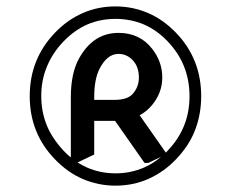

<svg xmlns="http://www.w3.org/2000/svg" viewBox="-20 -670 724 602"><path d="M342.3 -649.9Q396 -649.9 444.8 -628.9Q491.7 -608.9 532.2 -566.9Q571.3 -526.4 591.3 -476.1Q610.8 -426.8 610.8 -368.2Q610.8 -311.5 591.3 -261.2Q572.8 -213.4 532.2 -170.9Q493.7 -130.4 444.8 -108.9Q397 -87.9 342.3 -87.9Q288.1 -87.9 239.3 -108.9Q192.4 -128.9 151.9 -170.9Q112.3 -211.9 92.8 -261.2Q73.2 -310.5 73.2 -368.2Q73.2 -426.8 92.8 -476.1Q112.3 -525.4 151.9 -566.9Q190.9 -607.9 239.3 -628.9Q286.6 -649.9 342.3 -649.9ZM342.3 -610.8Q294.4 -610.8 253.9 -593.3Q213.4 -575.7 178.7 -539.6Q144.5 -503.9 127 -460.9Q109.4 -418 109.4 -370.6V-368.2Q109.4 -319.3 127 -276.4Q143.1 -236.8 178.7 -198.2Q189.9 -186 202.1 -176.3V-365.2Q202.1 -439.5 227.1 -485.4Q271.5 -566.9 351.6 -566.9Q418 -566.9 457 -517.1Q488.8 -476.6 488.8 -426.8Q488.8 -379.4 456.5 -340.3Q440.4 -320.8 418 -308.6L500 -191.4L506.3 -198.2Q540 -233.4 557.1 -275.9Q574.2 -318.4 574.2 -368.2Q574.2 -418.5 557.1 -461.4Q540.5 -503.4 506.3 -539.6Q472.7 -575.2 431.2 -593.3Q389.6 -610.8 342.3 -610.8ZM275.4 -365.2V-356.9H339.4Q379.4 -356.9 396 -375.5Q415.5 -397.5 415.5 -426.8Q415.5 -461.4 395.5 -481.9Q377 -501 351.6 -501Q315.9 -501 292 -454.1Q275.4 -421.4 275.4 -365.2ZM223.1 -160.6Q237.8 -151.4 253.4 -144.5Q294.9 -126.5 342.3 -126.5Q389.2 -126.5 431.2 -144.5Q459.5 -156.7 484.9 -178.2L444.8 -159.2H433.1L340.8 -291H275.4V-185.5Z"/></svg>

Font: Nova Oval
Style: Book
Weight: 400
Version: Version 2.000